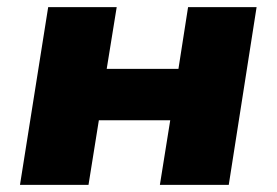

<svg xmlns="http://www.w3.org/2000/svg" viewBox="-20 -518 775 538"><path d="M36 0 115 -498H307L279 -325H480L507 -498H699L621 0H428L457 -181H257L228 0Z"/></svg>

Font: Nunito Sans 10pt SemiExpanded Black
Style: Italic
Weight: 900
Width: 6
Italic angle: -9°
Designer: Vernon Adams
Foundry: Vernon Adams
Version: Version 3.101;gftools[0.9.27]